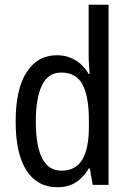

<svg xmlns="http://www.w3.org/2000/svg" viewBox="-20 -780 548 810"><path d="M222 10Q138 10 92 -60.5Q46 -131 46 -268Q46 -403 92 -475Q138 -547 220 -547Q250 -547 274.5 -537.5Q299 -528 319.5 -510.5Q340 -493 354 -468H358Q357 -488 355.5 -507.5Q354 -527 354 -543V-760H438V0H371L359 -69H354Q340 -45 321 -27Q302 -9 277.5 0.5Q253 10 222 10ZM239 -60Q299 -60 327 -106Q355 -152 355 -246V-272Q355 -374 328 -424Q301 -474 238 -474Q183 -474 157 -420Q131 -366 131 -267Q131 -166 157.5 -113Q184 -60 239 -60Z"/></svg>

Font: Noto Sans Arabic Condensed
Style: Regular
Weight: 400
Width: 3
Designer: Monotype Design Team, Nadine Chahine, Nizar Qandah and Khaled Hosny
Foundry: Monotype Imaging Inc.
Version: Version 2.012